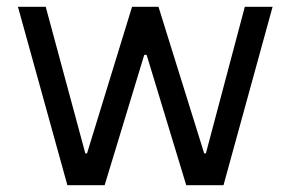

<svg xmlns="http://www.w3.org/2000/svg" viewBox="-20 -547 857 567"><path d="M33 -527H115L232 -94H237L370 -527H448L583 -94H588L703 -527H785L640 0H530L413 -385H406L289 0H179Z"/></svg>

Font: Be Vietnam
Style: Regular
Weight: 400
Designer: Gabriel Lam
Foundry: TypeRant
Version: Version 4.000